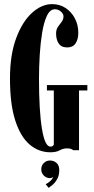

<svg xmlns="http://www.w3.org/2000/svg" viewBox="-20 -730 459 933"><path d="M224.5 10Q168.5 10 124.2 -27.5Q80 -65 54.2 -144.2Q28.5 -223.5 28.5 -349Q28.5 -463.5 58.5 -544.2Q88.5 -625 135.5 -667.5Q182.5 -710 233 -710Q270 -710 298.8 -691Q327.5 -672 344 -640.5Q360.5 -609 360.5 -571Q360.5 -539 347.2 -519.2Q334 -499.5 307 -499.5Q277.5 -499.5 265 -519Q252.5 -538.5 252.5 -567Q252.5 -586.5 261.5 -599.5Q270.5 -612.5 279.5 -624Q288.5 -635.5 288.5 -650.5Q288.5 -663 275.8 -674Q263 -685 246.5 -685Q223 -685 208 -653.2Q193 -621.5 184.8 -571Q176.5 -520.5 173 -461.8Q169.5 -403 169.5 -349Q169.5 -191.5 183.8 -104.5Q198 -17.5 225 -17.5Q232 -17.5 235.8 -20.5Q239.5 -23.5 241.5 -27V-290.5H208V-316.5H404.5V-290.5H364V0H336Q335 -1.5 327.8 -5.2Q320.5 -9 306 -9Q287 -9 270 0.5Q253 10 224.5 10ZM216.5 183 202 165Q211.5 161 223 151Q234.5 141 238.5 129.5Q232 135.5 222.5 135.5Q205 135.5 192.8 123Q180.5 110.5 180.5 92.5Q180.5 74.5 192.8 62.2Q205 50 223 50Q242 50 255 62Q268 74 268 96.5Q268 122 258.2 139.5Q248.5 157 236.2 167.5Q224 178 216.5 183Z"/></svg>

Font: Imbue 50pt ExtraBold
Style: Regular
Weight: 800
Designer: Tyler Finck
Foundry: Etcetera Type Company
Version: Version 1.102; ttfautohint (v1.8.3)